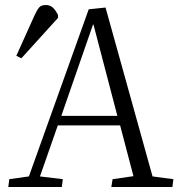

<svg xmlns="http://www.w3.org/2000/svg" viewBox="-20 -744 715 764"><path d="M400 -714 587 -42 670 -31 666 0H423L428 -31L511 -43L458 -245H210L139 -42L230 -31L226 0H13L17 -31L95 -42L333 -707ZM224 -283H447L352 -646H350ZM65 -512 45 -522 117 -682Q127 -704 135.5 -714Q144 -724 162 -724Q179 -724 190 -714Q201 -704 211 -684V-673Z"/></svg>

Font: Literata 36pt Light
Style: Italic
Weight: 300
Italic angle: -2°
Designer: Latin by Veronika Burian and Jose Scaglione. Greek by Irene Vlachou. Cyrillic by Vera Evstafieva
Foundry: TypeTogether
Version: Version 3.002